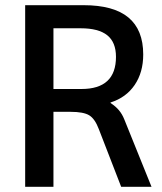

<svg xmlns="http://www.w3.org/2000/svg" viewBox="-20 -720 626 740"><path d="M77 -700H302Q418 -700 475 -652.5Q532 -605 532 -510Q532 -441 499 -392.5Q466 -344 406 -325V-323Q426 -310 438.5 -295Q451 -280 459 -260L564 0H447L361 -222Q346 -262 324 -275.5Q302 -289 252 -289H186V0H77ZM294 -377Q427 -377 427 -501Q427 -557 393.5 -584Q360 -611 291 -611H186V-377Z"/></svg>

Font: Sarabun Medium
Style: Regular
Weight: 500
Designer: Suppakit Chalermlarp | Katatrad Co.,Ltd.
Foundry: Cadson Demak Co.,Ltd.
Version: Version 1.000; ttfautohint (v1.6)